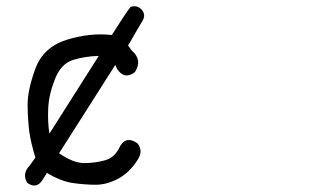

<svg xmlns="http://www.w3.org/2000/svg" viewBox="-20 -551 1040 601"><path d="M388.7 -529.3Q408.2 -536.1 422.9 -521.5Q437.5 -504.9 426.3 -486.3Q415 -467.8 380.9 -408.2L392.6 -392.6Q426.8 -363.3 402.3 -325.2Q368.2 -299.8 345.7 -336.9L340.8 -347.7L165 -71.3Q210 -40 245.1 -40.5Q280.3 -41 309.1 -49.3Q337.9 -57.6 352.5 -86.9Q372.1 -128.9 410.2 -102.5Q429.7 -78.1 410.2 -49.8Q384.8 -9.8 349.1 8.8Q313.5 27.3 279.8 27.3Q246.1 27.3 208.5 22Q170.9 16.6 127 -9.8L115.2 8.8Q95.7 43 65.4 21.5Q47.9 -6.8 73.2 -33.2L90.8 -57.6Q76.2 -105.5 71.8 -138.2Q67.4 -170.9 66.4 -218.8Q65.4 -266.6 90.3 -335Q115.2 -403.3 188.5 -426.3Q261.7 -449.2 330.1 -441.4Q371.1 -506.8 388.7 -529.3ZM289.1 -376Q246.1 -375 208.5 -363.3Q170.9 -351.6 151.9 -303.2Q132.8 -254.9 130.9 -211.4Q128.9 -168 134.8 -132.8Z"/></svg>

Font: NaikaiFont
Style: Regular-Lite
Weight: 400
Version: Version 1.67